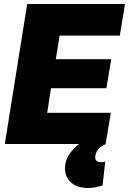

<svg xmlns="http://www.w3.org/2000/svg" viewBox="-20 -720 645 960"><path d="M4 0 116 -700H605L579 -542H278L259 -424H536L512 -279H235L216 -156H534L508 0ZM403 -19 509 0Q482 12 469 30Q456 48 456 67Q456 78 463.5 84.5Q471 91 484 91Q492 91 497.5 90Q503 89 506 88L493 207Q475 213 457 216.5Q439 220 421 220Q384 220 358 207.5Q332 195 318.5 172.5Q305 150 305 122Q305 79 332.5 43Q360 7 403 -19Z"/></svg>

Font: Georama ExtraCondensed Thin ExtraBold
Style: Italic
Weight: 800
Italic angle: -9°
Version: Version 1.001